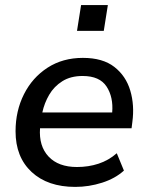

<svg xmlns="http://www.w3.org/2000/svg" viewBox="-20 -724 577 753"><path d="M275 9Q167 9 104 -49.5Q41 -108 41 -209Q41 -289 74 -354.5Q107 -420 166.5 -458.5Q226 -497 305 -497Q383 -497 428.5 -461.5Q474 -426 491 -368.5Q508 -311 499 -245L496 -221H137Q132 -151 170.5 -110Q209 -69 282 -69Q327 -69 366.5 -82Q406 -95 438 -123L466 -55Q432 -24 380.5 -7.5Q329 9 275 9ZM304 -426Q257 -426 224.5 -405.5Q192 -385 173 -352.5Q154 -320 146 -283H420Q425 -343 398 -384.5Q371 -426 304 -426ZM282 -603 298 -704H403L387 -603Z"/></svg>

Font: Nunito Sans SemiBold
Style: Italic
Weight: 600
Italic angle: -9°
Designer: Vernon Adams
Foundry: Vernon Adams
Version: Version 3.006; ttfautohint (v1.8.3)